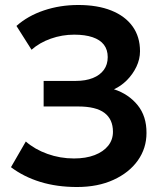

<svg xmlns="http://www.w3.org/2000/svg" viewBox="-20 -735 657 770"><path d="M289 15Q208 15 141.5 -5.5Q75 -26 24 -64.5L83.5 -167.5Q119.5 -136 170.2 -117.8Q221 -99.5 276.5 -99.5Q324.5 -99.5 359.5 -113Q394.5 -126.5 413.8 -150.5Q433 -174.5 433 -206.5Q433 -256.5 399 -282.2Q365 -308 293.5 -308H155V-410.5H283.5Q323.5 -410.5 352.2 -422Q381 -433.5 396.5 -454.8Q412 -476 412 -506Q412 -535.5 396.8 -555.5Q381.5 -575.5 351.2 -585.8Q321 -596 277.5 -596Q229 -596 183.8 -580Q138.5 -564 106.5 -535.5L46 -631Q91.5 -671.5 156 -693.2Q220.5 -715 294 -715Q371 -715 426.5 -692.8Q482 -670.5 511.8 -629Q541.5 -587.5 541.5 -529.5Q541.5 -497.5 527 -467.2Q512.5 -437 488.8 -413.2Q465 -389.5 437 -377Q495.5 -358 531.8 -313.5Q568 -269 567.5 -201.5Q567.5 -140.5 532.8 -91.5Q498 -42.5 435.2 -13.8Q372.5 15 289 15Z"/></svg>

Font: Geologica Roman Medium
Style: Regular
Weight: 500
Designer: Sindre Bremnes, Frode Helland
Foundry: Monokrom Skriftforlag AS
Version: Version 1.010;gftools[0.9.28]